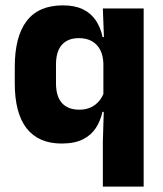

<svg xmlns="http://www.w3.org/2000/svg" viewBox="-20 -523 606 715"><path d="M209.5 11.5Q123.5 11.5 79.2 -45Q35 -101.5 35 -213V-273.5Q35 -387 79.5 -445Q124 -503 214 -503Q258.5 -503 288.5 -488.5Q318.5 -474 336.5 -447.5Q354.5 -421 362 -385H403.5L365 -286Q364 -316.5 353 -337.5Q342 -358.5 322 -369.8Q302 -381 274 -381Q232.5 -381 210.5 -356.2Q188.5 -331.5 188.5 -282.5V-213Q188.5 -164 210.8 -139.2Q233 -114.5 276 -114.5Q299.5 -114.5 317.8 -123Q336 -131.5 348.8 -146.5Q361.5 -161.5 367.5 -180.5L404.5 -106.5H361.5Q354.5 -73.5 337 -46.5Q319.5 -19.5 288.5 -4Q257.5 11.5 209.5 11.5ZM363 172V5L367 -127L365 -150V-348.5L367.5 -373L363 -491.5H515V172Z"/></svg>

Font: Anek Latin
Style: Bold
Weight: 700
Designer: Yesha Goshar
Foundry: Ek Type
Version: Version 1.003